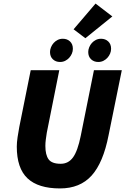

<svg xmlns="http://www.w3.org/2000/svg" viewBox="-20 -1043 702 1075"><path d="M88 -332 152 -650H312L242 -300Q239 -280 236.5 -262Q234 -244 234 -226Q234 -176 252 -151Q270 -126 320 -126Q363 -126 389 -162Q415 -198 432 -282L506 -650H662L588 -286Q558 -132 493 -60Q428 12 316 12Q194 12 134 -44.5Q74 -101 74 -222Q74 -245 78.5 -275.5Q83 -306 88 -332ZM316 -696Q292 -696 276 -711Q260 -726 260 -752Q260 -765 265.5 -778.5Q271 -792 280.5 -802.5Q290 -813 303 -819.5Q316 -826 332 -826Q356 -826 372 -811Q388 -796 388 -770Q388 -756 382.5 -743Q377 -730 367.5 -719.5Q358 -709 345 -702.5Q332 -696 316 -696ZM530 -696Q506 -696 490 -711Q474 -726 474 -752Q474 -765 479.5 -778.5Q485 -792 494.5 -802.5Q504 -813 517 -819.5Q530 -826 546 -826Q570 -826 586 -811Q602 -796 602 -770Q602 -756 596.5 -743Q591 -730 581.5 -719.5Q572 -709 559 -702.5Q546 -696 530 -696ZM458 -829 392 -879 515 -1023 609 -951Z"/></svg>

Font: mr_Source Sans Pro
Style: Italic
Weight: 900
Italic angle: -11°
Designer: Paul D. Hunt
Foundry: Adobe Systems Incorporated
Version: Version 1.076;July 10, 2024;FontCreator 11.5.0.2430 64-bit